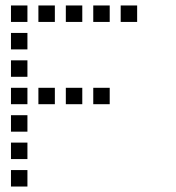

<svg xmlns="http://www.w3.org/2000/svg" viewBox="-20 -700 640 700"><path d="M21 -680Q20 -680 20 -680Q20 -680 20 -679V-621Q20 -620 20 -620Q20 -620 21 -620H79Q80 -620 80 -620Q80 -620 80 -621V-679Q80 -680 80 -680Q80 -680 79 -680ZM121 -680Q120 -680 120 -680Q120 -680 120 -679V-621Q120 -620 120 -620Q120 -620 121 -620H179Q180 -620 180 -620Q180 -620 180 -621V-679Q180 -680 180 -680Q180 -680 179 -680ZM221 -680Q220 -680 220 -680Q220 -680 220 -679V-621Q220 -620 220 -620Q220 -620 221 -620H279Q280 -620 280 -620Q280 -620 280 -621V-679Q280 -680 280 -680Q280 -680 279 -680ZM321 -680Q320 -680 320 -680Q320 -680 320 -679V-621Q320 -620 320 -620Q320 -620 321 -620H379Q380 -620 380 -620Q380 -620 380 -621V-679Q380 -680 380 -680Q380 -680 379 -680ZM421 -680Q420 -680 420 -680Q420 -680 420 -679V-621Q420 -620 420 -620Q420 -620 421 -620H479Q480 -620 480 -620Q480 -620 480 -621V-679Q480 -680 480 -680Q480 -680 479 -680ZM21 -580Q20 -580 20 -580Q20 -580 20 -579V-521Q20 -520 20 -520Q20 -520 21 -520H79Q80 -520 80 -520Q80 -520 80 -521V-579Q80 -580 80 -580Q80 -580 79 -580ZM21 -480Q20 -480 20 -480Q20 -480 20 -479V-421Q20 -420 20 -420Q20 -420 21 -420H79Q80 -420 80 -420Q80 -420 80 -421V-479Q80 -480 80 -480Q80 -480 79 -480ZM21 -380Q20 -380 20 -380Q20 -380 20 -379V-321Q20 -320 20 -320Q20 -320 21 -320H79Q80 -320 80 -320Q80 -320 80 -321V-379Q80 -380 80 -380Q80 -380 79 -380ZM121 -380Q120 -380 120 -380Q120 -380 120 -379V-321Q120 -320 120 -320Q120 -320 121 -320H179Q180 -320 180 -320Q180 -320 180 -321V-379Q180 -380 180 -380Q180 -380 179 -380ZM221 -380Q220 -380 220 -380Q220 -380 220 -379V-321Q220 -320 220 -320Q220 -320 221 -320H279Q280 -320 280 -320Q280 -320 280 -321V-379Q280 -380 280 -380Q280 -380 279 -380ZM321 -380Q320 -380 320 -380Q320 -380 320 -379V-321Q320 -320 320 -320Q320 -320 321 -320H379Q380 -320 380 -320Q380 -320 380 -321V-379Q380 -380 380 -380Q380 -380 379 -380ZM21 -280Q20 -280 20 -280Q20 -280 20 -279V-221Q20 -220 20 -220Q20 -220 21 -220H79Q80 -220 80 -220Q80 -220 80 -221V-279Q80 -280 80 -280Q80 -280 79 -280ZM21 -180Q20 -180 20 -180Q20 -180 20 -179V-121Q20 -120 20 -120Q20 -120 21 -120H79Q80 -120 80 -120Q80 -120 80 -121V-179Q80 -180 80 -180Q80 -180 79 -180ZM21 -80Q20 -80 20 -80Q20 -80 20 -79V-21Q20 -20 20 -20Q20 -20 21 -20H79Q80 -20 80 -20Q80 -20 80 -21V-79Q80 -80 80 -80Q80 -80 79 -80Z"/></svg>

Font: Doto Black Medium
Style: Regular
Weight: 500
Monospace: yes
Version: Version 1.000